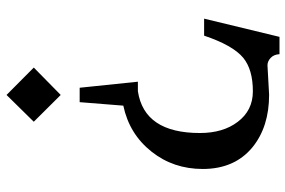

<svg xmlns="http://www.w3.org/2000/svg" viewBox="-172 -726 926 623"><g transform="rotate(90 291.5 -414.0)"><path d="M191.4 -818.4 287.1 -823.7Q390.6 -823.7 457 -770Q527.8 -711.9 527.8 -608.4Q527.8 -513.2 471.7 -442.4Q414.6 -370.1 322.3 -350.6L311 -209H264.2L244.6 -397.9H275.4Q411.1 -418.5 411.1 -599.1Q411.1 -674.3 375 -721.7Q337.9 -771 275.9 -771Q205.1 -771 167 -739.7Q126.5 -706.1 95.2 -612.8H40L99.1 -857.4H155.3Q156.2 -839.4 167.2 -828.9Q178.2 -818.4 191.4 -818.4ZM287.6 -147.5 374.5 -60.1 287.6 28.3 198.7 -60.1Z"/></g></svg>

Font: Metamorphous
Style: Regular
Weight: 400
Designer: James Grieshaber
Foundry: James Grieshaber
Version: Version 1.001